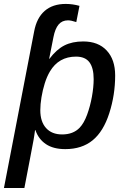

<svg xmlns="http://www.w3.org/2000/svg" viewBox="-44 -749 638 977"><path d="M288.1 9.8Q227.5 9.8 189.7 -15.6Q151.9 -41 136.2 -86.9H134.3Q132.8 -74.7 130.9 -62.5Q128.9 -50.3 127 -38.1Q119.6 3.9 107.4 65.4Q95.2 127 80.1 207.5H-23.9L129.9 -589.8Q142.6 -657.7 183.3 -693.4Q224.1 -729 290.5 -729Q325.7 -729 360.4 -719.2L344.2 -636.7Q317.4 -645.5 302.2 -645.5Q272 -645.5 254.2 -624.3Q236.3 -603 228 -560.1L206.1 -449.7H207.5Q243.7 -497.6 283.7 -517.8Q323.7 -538.1 379.4 -538.1Q456.1 -538.1 499 -491.9Q542 -445.8 542 -365.2Q542 -266.1 512.2 -173.3Q482.4 -80.1 427.5 -35.2Q372.6 9.8 288.1 9.8ZM342.8 -460.9Q254.9 -460.9 210 -385.3Q194.8 -359.9 183.8 -325Q172.9 -290 167 -253.9Q161.1 -217.8 161.1 -188Q161.1 -129.9 190.4 -97.4Q219.7 -64.9 272 -64.9Q328.6 -64.9 361.3 -99.1Q383.3 -122.1 399.2 -165.3Q415 -208.5 423.8 -257.3Q432.6 -306.2 432.6 -346.2Q432.6 -403.3 411.1 -432.1Q389.6 -460.9 342.8 -460.9Z"/></svg>

Font: Arimo Medium
Style: Italic
Weight: 500
Italic angle: -12°
Designer: Steve Matteson
Foundry: Monotype Imaging Inc.
Version: Version 1.33